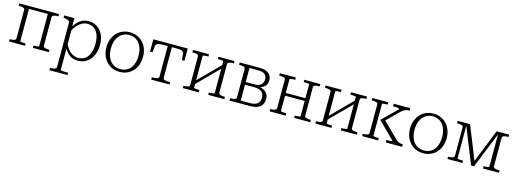

<svg xmlns="http://www.w3.org/2000/svg" viewBox="-8 -1387 6629 2477"><g transform="rotate(15 3306.5 -148.0)"><path d="M118 -66V-443Q118 -465 95 -471.5Q72 -478 37 -478H35V-509H175V-41Q175 -38 186.5 -35.5Q198 -33 215 -32Q232 -31 246 -31H249V0H35V-31H37Q72 -31 95 -38Q118 -45 118 -66ZM427 -41V-509H567V-478H565Q529 -478 506.5 -471.5Q484 -465 484 -443V-66Q484 -45 506.5 -38Q529 -31 565 -31H567V0H353V-31H355Q369 -31 386 -32Q403 -33 415 -35.5Q427 -38 427 -41ZM150 -473V-509H459V-473Z M876 223H635V192H637Q661 192 679.5 189Q698 186 708.5 178.5Q719 171 719 157V-434Q719 -448 711 -455.5Q703 -463 687 -467.5Q671 -472 646 -477L635 -479V-509H772V-377L775 -372V182Q775 185 788 187.5Q801 190 818 191Q835 192 848 192H876ZM954 10Q911 10 877 -4.5Q843 -19 815.5 -47.5Q788 -76 763 -118L765 -178Q788 -131 815 -97Q842 -63 876.5 -45Q911 -27 951 -27Q992 -27 1024 -43.5Q1056 -60 1077.5 -90.5Q1099 -121 1110 -163.5Q1121 -206 1121 -258Q1121 -309 1110.5 -351Q1100 -393 1079 -422Q1058 -451 1027 -466.5Q996 -482 956 -482Q915 -482 881 -463.5Q847 -445 818 -411.5Q789 -378 765 -331L763 -387Q789 -429 818 -458.5Q847 -488 882 -503.5Q917 -519 962 -519Q1028 -519 1077.5 -486.5Q1127 -454 1154 -395.5Q1181 -337 1181 -258Q1181 -179 1152.5 -118.5Q1124 -58 1073 -24Q1022 10 954 10Z M1757 -255Q1757 -177 1725.5 -117Q1694 -57 1639 -23.5Q1584 10 1513 10Q1442 10 1386.5 -23.5Q1331 -57 1299.5 -117Q1268 -177 1268 -255Q1268 -313 1286.5 -361.5Q1305 -410 1337.5 -445.5Q1370 -481 1415 -500Q1460 -519 1513 -519Q1566 -519 1611 -499.5Q1656 -480 1688.5 -445Q1721 -410 1739 -361.5Q1757 -313 1757 -255ZM1328 -255Q1328 -186 1350.5 -134.5Q1373 -83 1414.5 -55Q1456 -27 1513 -27Q1570 -27 1611 -54.5Q1652 -82 1674.5 -134Q1697 -186 1697 -255Q1697 -323 1674.5 -374.5Q1652 -426 1611 -454.5Q1570 -483 1513 -483Q1456 -483 1414.5 -454Q1373 -425 1350.5 -374Q1328 -323 1328 -255Z M2056 -473V-509H2286V-345H2253L2244 -425Q2242 -445 2231.5 -455.5Q2221 -466 2199 -469.5Q2177 -473 2141 -473ZM2056 -473H1972Q1935 -473 1913 -469.5Q1891 -466 1880.5 -455.5Q1870 -445 1868 -425L1859 -345H1826V-509H2056ZM2084 -66Q2084 -45 2107 -38Q2130 -31 2166 -31H2178V0H1934V-31H1947Q1982 -31 2005 -38Q2028 -45 2028 -66V-509H2084Z M2439 -66V-443Q2439 -465 2416 -471.5Q2393 -478 2358 -478H2356V-509H2570V-478H2567Q2553 -478 2536 -477Q2519 -476 2507.5 -474Q2496 -472 2496 -468V-41Q2496 -38 2507.5 -35.5Q2519 -33 2536 -32Q2553 -31 2567 -31H2570V0H2356V-31H2358Q2393 -31 2416 -38Q2439 -45 2439 -66ZM2771 -41V-468Q2771 -472 2758.5 -474Q2746 -476 2729 -477Q2712 -478 2698 -478H2696V-509H2910V-478H2908Q2873 -478 2850 -471.5Q2827 -465 2827 -443V-66Q2827 -45 2850 -38Q2873 -31 2908 -31H2910V0H2696V-31H2698Q2712 -31 2729 -32Q2746 -33 2758.5 -35.5Q2771 -38 2771 -41ZM2480 -76 2456 -101 2786 -433 2810 -408Z M2980 -509H3246Q3327 -509 3368 -475Q3409 -441 3409 -383Q3409 -352 3394 -325.5Q3379 -299 3347.5 -282Q3316 -265 3268 -263L3292 -283V-257L3271 -276Q3323 -273 3358.5 -255.5Q3394 -238 3413 -209.5Q3432 -181 3432 -144Q3432 -71 3386 -35.5Q3340 0 3257 0H2980V-31H2982Q3017 -31 3040 -38Q3063 -45 3063 -66V-443Q3063 -465 3040 -471.5Q3017 -478 2982 -478H2980ZM3120 -37H3247Q3314 -37 3344.5 -65.5Q3375 -94 3375 -144Q3375 -193 3343.5 -221Q3312 -249 3241 -249H3106V-285H3237Q3279 -285 3304.5 -298Q3330 -311 3341.5 -333Q3353 -355 3353 -382Q3353 -426 3325 -449.5Q3297 -473 3236 -473H3120Z M3599 -66V-443Q3599 -465 3576 -471.5Q3553 -478 3518 -478H3516V-509H3730V-478H3727Q3713 -478 3696 -477Q3679 -476 3667.5 -474Q3656 -472 3656 -468V-41Q3656 -38 3667.5 -35.5Q3679 -33 3696 -32Q3713 -31 3727 -31H3730V0H3516V-31H3518Q3553 -31 3576 -38Q3599 -45 3599 -66ZM3918 -41V-468Q3918 -472 3905.5 -474Q3893 -476 3876 -477Q3859 -478 3845 -478H3843V-509H4057V-478H4055Q4020 -478 3997 -471.5Q3974 -465 3974 -443V-66Q3974 -45 3997 -38Q4020 -31 4055 -31H4057V0H3843V-31H3845Q3859 -31 3876 -32Q3893 -33 3905.5 -35.5Q3918 -38 3918 -41ZM3634 -246V-283H3943V-246Z M4210 -66V-443Q4210 -465 4187 -471.5Q4164 -478 4129 -478H4127V-509H4341V-478H4338Q4324 -478 4307 -477Q4290 -476 4278.5 -474Q4267 -472 4267 -468V-41Q4267 -38 4278.5 -35.5Q4290 -33 4307 -32Q4324 -31 4338 -31H4341V0H4127V-31H4129Q4164 -31 4187 -38Q4210 -45 4210 -66ZM4542 -41V-468Q4542 -472 4529.5 -474Q4517 -476 4500 -477Q4483 -478 4469 -478H4467V-509H4681V-478H4679Q4644 -478 4621 -471.5Q4598 -465 4598 -443V-66Q4598 -45 4621 -38Q4644 -31 4679 -31H4681V0H4467V-31H4469Q4483 -31 4500 -32Q4517 -33 4529.5 -35.5Q4542 -38 4542 -41ZM4251 -76 4227 -101 4557 -433 4581 -408Z M4834 -66V-443Q4834 -465 4811 -471.5Q4788 -478 4753 -478H4751V-509H4965V-478H4962Q4949 -478 4932 -477Q4915 -476 4903 -474Q4891 -472 4891 -468V-41Q4891 -38 4903 -35.5Q4915 -33 4932 -32Q4949 -31 4962 -31H4965V0H4751V-31H4753Q4788 -31 4811 -38Q4834 -45 4834 -66ZM5286 0H5067V-33H5072Q5087 -33 5103.5 -34Q5120 -35 5132.5 -37.5Q5145 -40 5145 -43L4926 -260V-265L5123 -458Q5123 -466 5109 -469.5Q5095 -473 5076.5 -474.5Q5058 -476 5041 -476H5037V-509H5259V-476H5256Q5236 -476 5217.5 -471.5Q5199 -467 5181.5 -456.5Q5164 -446 5146 -429L4973 -259L4975 -284L5192 -70Q5207 -55 5221.5 -47.5Q5236 -40 5252 -36.5Q5268 -33 5284 -33H5286Z M5812 -255Q5812 -177 5780.5 -117Q5749 -57 5694 -23.5Q5639 10 5568 10Q5497 10 5441.5 -23.5Q5386 -57 5354.5 -117Q5323 -177 5323 -255Q5323 -313 5341.5 -361.5Q5360 -410 5392.5 -445.5Q5425 -481 5470 -500Q5515 -519 5568 -519Q5621 -519 5666 -499.5Q5711 -480 5743.5 -445Q5776 -410 5794 -361.5Q5812 -313 5812 -255ZM5383 -255Q5383 -186 5405.5 -134.5Q5428 -83 5469.5 -55Q5511 -27 5568 -27Q5625 -27 5666 -54.5Q5707 -82 5729.5 -134Q5752 -186 5752 -255Q5752 -323 5729.5 -374.5Q5707 -426 5666 -454.5Q5625 -483 5568 -483Q5511 -483 5469.5 -454Q5428 -425 5405.5 -374Q5383 -323 5383 -255Z M6057 -509 6245 -39 6224 -40 6411 -509H6579V-478H6577Q6541 -478 6518 -471.5Q6495 -465 6495 -443V-66Q6495 -45 6518 -38Q6541 -31 6577 -31H6579V0H6365V-31H6367Q6380 -31 6397 -32Q6414 -33 6426.5 -35.5Q6439 -38 6439 -41V-498L6448 -497L6247 2H6207L6007 -497L6015 -498V-41Q6015 -38 6027 -35.5Q6039 -33 6056 -32Q6073 -31 6087 -31H6090V0H5891V-31H5893Q5928 -31 5951 -38Q5974 -45 5974 -66V-443Q5974 -465 5951 -471.5Q5928 -478 5893 -478H5891V-509Z"/></g></svg>

Font: Roboto Serif 36pt ExtraLight
Style: Regular
Weight: 250
Designer: Greg Gazdowicz
Foundry: Commercial Type
Version: Version 1.008